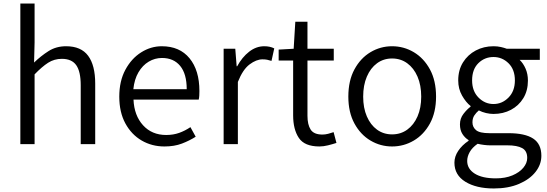

<svg xmlns="http://www.w3.org/2000/svg" viewBox="-20 -816 3098 1087"><path d="M95.2 0V-795.9H175.8V-575.2L172.9 -461.9Q211.9 -499.5 255.1 -526.9Q298.3 -554.2 354 -554.2Q439 -554.2 479 -500.2Q519 -446.3 519 -342.8V0H437V-333Q437 -411.1 411.6 -447Q386.2 -482.9 330.1 -482.9Q287.1 -482.9 252.4 -460.7Q217.8 -438.5 175.8 -395V0Z M911.1 13.2Q839.8 13.2 782 -20.5Q724.1 -54.2 689.7 -117.4Q655.3 -180.7 655.3 -269Q655.3 -356.9 689.7 -420.9Q724.1 -484.9 779.1 -519.5Q834 -554.2 896 -554.2Q997.1 -554.2 1053 -486.1Q1108.9 -418 1108.9 -300.8Q1108.9 -287.6 1108.2 -274.7Q1107.4 -261.7 1105 -252H735.8Q739.7 -162.1 789.8 -106.9Q839.8 -51.8 920.9 -51.8Q960.9 -51.8 994.4 -63.7Q1027.8 -75.7 1058.1 -96.2L1087.9 -42Q1052.7 -19.5 1010 -3.2Q967.3 13.2 911.1 13.2ZM734.9 -311H1037.1Q1037.1 -397.9 1000 -442.9Q962.9 -487.8 897 -487.8Q856.9 -487.8 822 -467Q787.1 -446.3 763.9 -406.7Q740.7 -367.2 734.9 -311Z M1246.1 0V-540H1312L1319.8 -440.9H1322.8Q1350.6 -492.2 1390.4 -523.2Q1430.2 -554.2 1476.1 -554.2Q1508.8 -554.2 1532.7 -542L1517.1 -471.2Q1503.4 -475.6 1492.4 -477.8Q1481.4 -480 1465.8 -480Q1431.2 -480 1392.8 -451.2Q1354.5 -422.4 1326.7 -352.1V0Z M1788.6 13.2Q1704.1 13.2 1671.9 -35.2Q1639.6 -83.5 1639.6 -163.1V-473.1H1557.6V-535.2L1642.6 -540L1651.9 -692.9H1720.7V-540H1869.6V-473.1H1720.7V-160.2Q1720.7 -110.4 1738.8 -82.3Q1756.8 -54.2 1805.7 -54.2Q1820.8 -54.2 1838.1 -58.6Q1855.5 -63 1868.7 -67.9L1884.8 -6.8Q1862.3 0.5 1836.9 6.8Q1811.5 13.2 1788.6 13.2Z M2199.7 13.2Q2133.8 13.2 2077.4 -20.3Q2021 -53.7 1986.6 -116.9Q1952.1 -180.2 1952.1 -269Q1952.1 -359.4 1986.6 -423.1Q2021 -486.8 2077.4 -520.5Q2133.8 -554.2 2199.7 -554.2Q2266.1 -554.2 2322.8 -520.5Q2379.4 -486.8 2414.1 -423.1Q2448.7 -359.4 2448.7 -269Q2448.7 -180.2 2414.1 -116.9Q2379.4 -53.7 2322.8 -20.3Q2266.1 13.2 2199.7 13.2ZM2199.7 -55.2Q2248.5 -55.2 2285.6 -82Q2322.8 -108.9 2343.8 -157Q2364.7 -205.1 2364.7 -269Q2364.7 -333.5 2343.8 -382.1Q2322.8 -430.7 2285.6 -457.8Q2248.5 -484.9 2199.7 -484.9Q2151.4 -484.9 2114.5 -457.8Q2077.6 -430.7 2056.9 -382.1Q2036.1 -333.5 2036.1 -269Q2036.1 -205.1 2056.9 -157Q2077.6 -108.9 2114.5 -82Q2151.4 -55.2 2199.7 -55.2Z M2775.9 251Q2676.3 251 2614.5 212.9Q2552.7 174.8 2552.7 105Q2552.7 70.3 2574.2 38.1Q2595.7 5.9 2632.8 -19V-22.9Q2611.8 -35.6 2597.9 -57.6Q2584 -79.6 2584 -111.8Q2584 -145.5 2603.8 -171.1Q2623.5 -196.8 2644 -211.9V-215.8Q2617.7 -236.8 2595.9 -274.9Q2574.2 -313 2574.2 -360.8Q2574.2 -419.4 2601.3 -462.9Q2628.4 -506.3 2673.8 -530.3Q2719.2 -554.2 2773.9 -554.2Q2796.4 -554.2 2815.7 -549.8Q2835 -545.4 2849.1 -540H3036.1V-477.1H2921.9Q2942.4 -457.5 2955.6 -427.2Q2968.8 -397 2968.8 -359.9Q2968.8 -302.7 2942.9 -260.3Q2917 -217.8 2872.8 -194.3Q2828.6 -170.9 2773.9 -170.9Q2753.9 -170.9 2731.9 -176Q2710 -181.2 2690.9 -190.9Q2675.8 -178.2 2665.3 -162.4Q2654.8 -146.5 2654.8 -123Q2654.8 -96.7 2675 -79.3Q2695.3 -62 2751 -62H2858.9Q2952.1 -62 2998.5 -31.5Q3044.9 -1 3044.9 65.9Q3044.9 115.2 3012 157.2Q2979 199.2 2918.5 225.1Q2857.9 251 2775.9 251ZM2773.9 -227.1Q2822.8 -227.1 2858.9 -263.7Q2895 -300.3 2895 -360.8Q2895 -422.4 2859.1 -457.8Q2823.2 -493.2 2773.9 -493.2Q2723.6 -493.2 2688.2 -458.3Q2652.8 -423.3 2652.8 -360.8Q2652.8 -300.3 2689 -263.7Q2725.1 -227.1 2773.9 -227.1ZM2787.1 193.8Q2840.8 193.8 2880.9 177Q2920.9 160.2 2942.9 133.5Q2964.8 106.9 2964.8 78.1Q2964.8 38.1 2936.3 22.5Q2907.7 6.8 2852.1 6.8H2752.9Q2740.2 6.8 2721.4 4.6Q2702.6 2.4 2684.1 -2Q2653.3 19.5 2639.2 44.9Q2625 70.3 2625 95.2Q2625 140.1 2667.7 167Q2710.4 193.8 2787.1 193.8Z"/></svg>

Font: `nÑOS CN Normal
Style: Regular
Weight: 350
Designer: Ryoko NISHIZUKA ?XZm?[P (kana & ideographs); Paul D. Hunt (Latin, Greek & Cyrillic); Wenlong ZHANG _ e??? (bopomofo); Sa
Foundry: Adobe Systems Incorporated
Version: Version 1.004 June 21, 2023